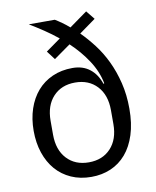

<svg xmlns="http://www.w3.org/2000/svg" viewBox="-85 -819 726 896"><g transform="rotate(-10 277.5 -370.5)"><path d="M418 -712 340 -656Q371 -625 401 -586Q431 -547 454 -499Q477 -451 491 -394Q505 -337 505 -271Q505 -201 488 -148Q471 -95 440.5 -59.5Q410 -24 368 -6Q326 12 276 12Q223 12 180.5 -7Q138 -26 108.5 -60Q79 -94 63 -141.5Q47 -189 47 -246Q47 -303 63 -350.5Q79 -398 108.5 -432Q138 -466 180.5 -485Q223 -504 276 -504Q325 -504 358 -478Q391 -452 406 -406L410 -408Q399 -465 364.5 -517.5Q330 -570 282 -615L203 -559L172 -600L242 -650Q210 -676 177 -698Q144 -720 111 -740H234Q249 -731 266 -719Q283 -707 300 -692L385 -753ZM276 -57Q341 -57 380 -99Q419 -141 419 -213V-279Q419 -351 380 -393Q341 -435 276 -435Q211 -435 172 -393Q133 -351 133 -279V-213Q133 -141 172 -99Q211 -57 276 -57Z"/></g></svg>

Font: IBM Plex Sans Hebrew
Style: Regular
Weight: 400
Designer: Mike Abbink, Paul van der Laan, Pieter van Rosmalen, Yanek Iontef
Foundry: Bold Monday
Version: Version 1.2